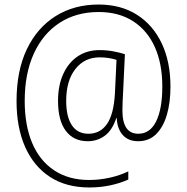

<svg xmlns="http://www.w3.org/2000/svg" viewBox="-20 -732 823 847"><path d="M732 -350Q732 -279 716 -225Q700 -171 668.5 -140Q637 -109 589 -109Q546 -109 521.5 -136.5Q497 -164 495 -211H493Q475 -157 442 -133Q409 -109 367 -109Q305 -109 270.5 -154.5Q236 -200 236 -287Q236 -355 259 -405.5Q282 -456 323 -483.5Q364 -511 419 -511Q451 -511 480 -505.5Q509 -500 531 -493L523 -324Q522 -307 521 -285Q520 -263 520 -245Q520 -142 590 -142Q642 -142 669 -197Q696 -252 696 -350Q696 -451 663 -524.5Q630 -598 567 -638.5Q504 -679 415 -679Q316 -679 242.5 -631Q169 -583 129 -495Q89 -407 89 -287Q89 -179 122 -101Q155 -23 219 19.5Q283 62 373 62Q418 62 463.5 52Q509 42 546 24V60Q511 76 467 85.5Q423 95 374 95Q272 95 200.5 48.5Q129 2 91 -83.5Q53 -169 53 -286Q53 -420 98.5 -515Q144 -610 225.5 -661Q307 -712 415 -712Q513 -712 584 -667Q655 -622 693.5 -540.5Q732 -459 732 -350ZM272 -287Q272 -217 297 -179.5Q322 -142 370 -142Q422 -142 452 -185Q482 -228 487 -321L494 -468Q478 -473 459.5 -476Q441 -479 419 -479Q353 -479 312.5 -427.5Q272 -376 272 -287Z"/></svg>

Font: Noto Sans Sinhala UI SemiCondensed ExtraLight
Style: Regular
Weight: 200
Width: 4
Designer: Jelle Bosma - Monotype Design Team
Foundry: Monotype Imaging Inc.
Version: Version 2.006; ttfautohint (v1.8.4.7-5d5b)